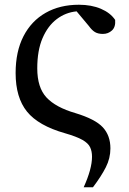

<svg xmlns="http://www.w3.org/2000/svg" viewBox="-20 -563 546 810"><path d="M333 227.1Q368.2 149.4 368.2 98.1Q368.2 75.2 360.1 58.1Q352.1 41 327.6 27.1Q303.2 13.2 253.9 -1Q142.1 -32.7 94 -92Q45.9 -151.4 45.9 -254.9Q45.9 -345.7 79.1 -410.2Q112.3 -474.6 172.4 -508.8Q232.4 -543 313 -543Q365.7 -543 405.8 -525.9Q445.8 -508.8 465.8 -479Q468.3 -449.2 452.4 -434.6Q436.5 -419.9 414.1 -419.9Q393.6 -419.9 380.6 -427.7Q367.7 -435.5 355 -453.1L303.2 -515.1Q256.8 -510.7 219.2 -482.2Q181.6 -453.6 159.4 -401.9Q137.2 -350.1 137.2 -274.9Q137.2 -193.4 176.3 -151.6Q215.3 -109.9 297.9 -85.9Q381.8 -60.5 413.8 -25.9Q445.8 8.8 445.8 63Q445.8 104.5 426.5 142.6Q407.2 180.7 372.1 227.1Z"/></svg>

Font: Source Han Serif TW SemiBold
Style: Regular
Weight: 600
Designer: Ryoko NISHIZUKA Ë•øÂ°öÊ∂ºÂ≠ê (kana & ideographs); Frank Grie√ühammer (Latin, Greek & Cyrillic); Wenlong ZHANG Âº†ÊñáÈæô 
Foundry: Adobe
Version: Version 2.003;hotconv 1.1.1;makeotfexe 2.6.0